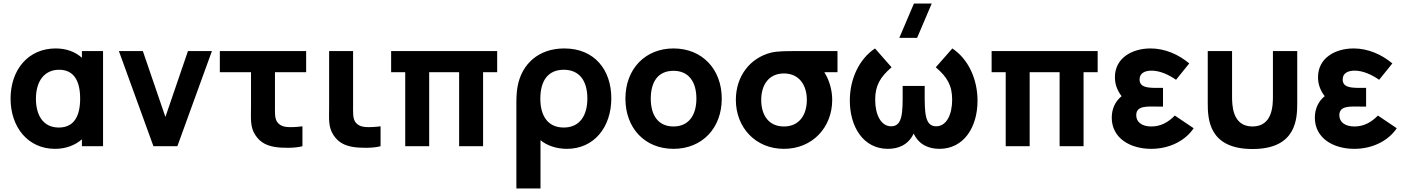

<svg xmlns="http://www.w3.org/2000/svg" viewBox="-20 -830 7970 1090"><path d="M292 15C353 15 406 -5 445 -39V0H565V-540H445V-502C407 -536 356.5 -555 296 -555C141 -555 40 -435 40 -270C40 -108 139 15 292 15ZM184 -269C184 -372 234 -434 316 -434C401 -434 435 -368 435 -270C435 -172 401 -106 314 -106C222 -106 184 -180 184 -269Z M851 0H987L1183 -540H1047L919 -166L791 -540H655Z M1539 4C1579 11 1655 12 1697 0V-113C1668 -109 1635 -107 1609 -109C1588 -111 1565 -119 1552 -140C1539 -161 1541 -193 1541 -237V-420H1718V-540H1228V-420H1405V-229C1405 -156 1399 -111 1429 -64C1460 -16 1501 -3 1539 4Z M1982.5 4C2022.5 11 2098.5 12 2140.5 0V-113C2111.5 -109 2078.5 -107 2052.5 -109C2031.5 -111 2008.5 -119 1995.5 -140C1982.5 -161 1984.5 -193 1984.5 -237V-540H1848.5V-229C1848.5 -156 1842.5 -111 1872.5 -64C1903.5 -16 1944.5 -3 1982.5 4Z M2280.5 0H2416.5V-420H2586.5V0H2722.5V-420H2802.5V-540H2200.5V-420H2280.5Z M2911.5 -230V240H3048.5V-34C3084.5 -4 3138.5 15 3198.5 15C3351.5 15 3450.5 -107 3450.5 -272C3450.5 -435 3353.5 -555 3183.5 -555C3038.5 -555 2942.5 -468 2918.5 -340C2911.5 -303 2911.5 -266 2911.5 -230ZM3047.5 -270C3047.5 -368 3088.5 -434 3180.5 -434C3269.5 -434 3314.5 -371 3314.5 -271C3314.5 -173 3270.5 -106 3180.5 -106C3092.5 -106 3047.5 -169 3047.5 -270Z M3803.5 15C3965.5 15 4077.5 -102 4077.5 -270C4077.5 -437 3966.5 -555 3803.5 -555C3643.5 -555 3530.5 -439 3530.5 -270C3530.5 -103 3640.5 15 3803.5 15ZM3674.5 -270C3674.5 -364 3714.5 -428 3803.5 -428C3889.5 -428 3933.5 -366 3933.5 -270C3933.5 -177 3890.5 -112 3803.5 -112C3718.5 -112 3674.5 -173 3674.5 -270Z M4430.5 15C4592.5 15 4704.5 -107 4704.5 -263C4704.5 -322 4686.5 -377 4660 -420H4734.5V-540H4510.5C4442.5 -540 4393.5 -540 4356.5 -531C4235.5 -500 4157.5 -395 4157.5 -263C4157.5 -108 4267.5 15 4430.5 15ZM4301.5 -263C4301.5 -344 4341.5 -413 4430.5 -413C4516.5 -413 4560.5 -347 4560.5 -263C4560.5 -178 4517.5 -112 4430.5 -112C4345.5 -112 4301.5 -174 4301.5 -263Z M5020.5 15C5079 15 5136.5 -6.5 5167 -72C5197.5 -6.5 5255 15 5313.5 15C5451.5 15 5529.5 -108 5529.5 -258C5529.5 -379 5478.5 -494 5386.5 -555L5292.5 -448C5355.5 -394 5385.5 -347 5385.5 -264C5385.5 -181 5354.5 -113 5294.5 -113C5229.5 -113 5229.5 -193 5229.5 -302V-342H5104.5V-302C5104.5 -196 5105.5 -113 5039.5 -113C4981.5 -113 4948.5 -178 4948.5 -264C4948.5 -344 4976.5 -392 5041.5 -448L4947.5 -555C4857.5 -495 4804.5 -382 4804.5 -259C4804.5 -111 4880.5 15 5020.5 15ZM5085.5 -615H5186.5L5269.5 -810H5168.5Z M5689.5 0H5825.5V-420H5995.5V0H6131.5V-420H6211.5V-540H5609.5V-420H5689.5Z M6515.5 15C6616.5 15 6707.5 -29 6756.5 -102L6649.5 -174C6611.5 -135 6568.5 -112 6516.5 -112C6462.5 -112 6430.5 -137 6430.5 -176C6430.5 -232 6494.5 -225 6550.5 -225H6582.5V-331H6550.5C6494.5 -331 6449.5 -334 6449.5 -379C6449.5 -416 6481.5 -429 6517.5 -429C6565.5 -429 6616.5 -405 6656.5 -377L6731.5 -470C6670.5 -521 6593.5 -555 6511.5 -555C6407.5 -555 6309.5 -501 6309.5 -392C6309.5 -354.5 6320.5 -319 6347.5 -284C6312.5 -256 6291.5 -213.5 6291.5 -162C6291.5 -46 6395.5 15 6515.5 15Z M6836.5 -247C6836.5 -158 6839.5 16 7090.5 16C7341.5 16 7344.5 -158 7344.5 -247V-540H7206.5V-285C7206.5 -236 7206.5 -112 7090.5 -112C6974.5 -112 6974.5 -236 6974.5 -285V-540H6836.5Z M7668.5 15C7769.5 15 7860.5 -29 7909.5 -102L7802.5 -174C7764.5 -135 7721.5 -112 7669.5 -112C7615.5 -112 7583.5 -137 7583.5 -176C7583.5 -232 7647.5 -225 7703.5 -225H7735.5V-331H7703.5C7647.5 -331 7602.5 -334 7602.5 -379C7602.5 -416 7634.5 -429 7670.5 -429C7718.5 -429 7769.5 -405 7809.5 -377L7884.5 -470C7823.5 -521 7746.5 -555 7664.5 -555C7560.5 -555 7462.5 -501 7462.5 -392C7462.5 -354.5 7473.5 -319 7500.5 -284C7465.5 -256 7444.5 -213.5 7444.5 -162C7444.5 -46 7548.5 15 7668.5 15Z"/></svg>

Font: Eudonet ExtraBold
Style: Regular
Weight: 800
Designer: Mikhail Sharanda
Foundry: Mikhail Sharanda
Version: Version 4.503;Glyphs 3.1.2 (3151)